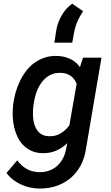

<svg xmlns="http://www.w3.org/2000/svg" viewBox="-20 -853 627 1081"><path d="M54.2 -264.6Q58.1 -297.9 67.6 -331.3Q77.1 -364.7 91.8 -395.5Q106.4 -426.3 126.5 -452.6Q146.5 -479 172.6 -498.3Q198.7 -517.6 230.5 -528.3Q262.2 -539.1 300.3 -538.1Q339.8 -537.1 373.3 -522.2Q406.7 -507.3 430.2 -475.1L447.3 -528.3H551.3L463.9 -14.2Q456.5 37.6 433.8 79.3Q411.1 121.1 376.5 150.1Q341.8 179.2 296.6 194.3Q251.5 209.5 199.2 208.5Q172.9 208 147 202.1Q121.1 196.3 97.4 185.3Q73.7 174.3 53 158.2Q32.2 142.1 16.6 121.1L77.1 49.8Q99.6 80.6 130.1 97.9Q160.6 115.2 199.2 116.2Q229.5 117.2 254.9 108.4Q280.3 99.6 299.8 82.8Q319.3 65.9 332.5 42.2Q345.7 18.6 351.6 -10.7L358.9 -46.9Q329.6 -19 295.2 -4.4Q260.7 10.3 219.7 9.3Q185.1 8.8 158.2 -3.2Q131.3 -15.1 111.8 -34.7Q92.3 -54.2 79.6 -80.1Q66.9 -106 60.1 -135Q53.2 -164.1 51.8 -194.6Q50.3 -225.1 53.2 -254.4ZM167.5 -254.4Q164.6 -228.5 165.8 -199.5Q167 -170.4 176 -145.5Q185.1 -120.6 204.1 -103.8Q223.1 -86.9 256.3 -85.9Q293.5 -85 321.3 -101.8Q349.1 -118.7 370.6 -147.5L411.6 -381.8Q386.2 -441.4 321.3 -442.9Q284.7 -443.8 257.6 -428Q230.5 -412.1 212.2 -386Q193.8 -359.9 183.3 -327.9Q172.9 -295.9 168.9 -264.6ZM295.9 -676.8Q302.7 -722.7 325.7 -763.7Q348.6 -804.7 386.2 -832.5L447.8 -790Q429.2 -762.2 416.5 -733.4Q403.8 -704.6 397.5 -671.9L386.7 -612.8H286.1Z"/></svg>

Font: Roboto Mono Medium
Style: Italic
Weight: 500
Designer: Google
Version: Version 2.000985; 2015; ttfautohint (v1.3)